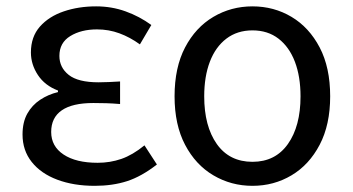

<svg xmlns="http://www.w3.org/2000/svg" viewBox="-20 -577 1120 610"><path d="M280.9 13.4Q214 13.4 162 -6.1Q110 -25.6 80.8 -62.4Q51.6 -99.1 51.6 -149.6Q51.6 -188.8 66.7 -215.9Q81.9 -243 107.6 -260Q133.3 -277 164.2 -284.4V-289.4Q122.5 -305.2 100.4 -338.7Q78.2 -372.2 78.2 -410.5Q78.2 -460.1 106.8 -492.5Q135.4 -524.8 182.5 -540.8Q229.5 -556.8 285.4 -556.8Q334.6 -556.8 378.9 -540.9Q423.3 -524.9 460.8 -497.6L424.5 -436Q392.8 -458.9 359.2 -471.2Q325.6 -483.6 288.1 -483.6Q237.9 -483.6 203.3 -462.4Q168.7 -441.2 168.7 -399.5Q168.7 -362.5 198.4 -339Q228 -315.5 293.3 -315.5Q309.5 -315.5 325.7 -316.3Q341.9 -317.2 361.5 -318.2V-246.5Q337.7 -248.5 317.4 -249.1Q297.1 -249.7 276.5 -249.7Q209.9 -249.7 176.3 -226.5Q142.6 -203.3 142.6 -157.8Q142.6 -112.1 182 -86Q221.4 -59.8 290.4 -59.8Q329.7 -59.8 365.5 -72.1Q401.3 -84.5 439 -115.2L478.5 -54.4Q429.6 -16.3 383.6 -1.4Q337.6 13.4 280.9 13.4Z M782.1 13.4Q714.4 13.4 657.9 -20Q601.4 -53.3 568 -117Q534.6 -180.6 534.6 -271Q534.6 -362.5 568 -426.3Q601.4 -490 657.9 -523.4Q714.4 -556.8 782.1 -556.8Q850.2 -556.8 906.2 -523.4Q962.2 -490 995.6 -426.3Q1029 -362.5 1029 -271Q1029 -180.6 995.6 -117Q962.2 -53.3 906.2 -20Q850.2 13.4 782.1 13.4ZM782.1 -62.9Q854.7 -62.9 894.7 -119.5Q934.8 -176.2 934.8 -271Q934.8 -333.8 916.9 -380.8Q899 -427.8 864.8 -454.2Q830.7 -480.5 782.1 -480.5Q733.8 -480.5 699.2 -454.2Q664.6 -427.8 646.7 -380.8Q628.8 -333.8 628.8 -271Q628.8 -176.2 668.8 -119.5Q708.9 -62.9 782.1 -62.9Z"/></svg>

Font: Noto Sans HK Thin
Style: Regular
Weight: 100
Designer: Ryoko NISHIZUKA 西塚涼子 (kana, bopomofo & ideographs); Paul D. Hunt (Latin, Greek & Cyrillic); Sandoll Communications 산돌커뮤니
Foundry: Adobe
Version: Version 2.004-H2;hotconv 1.0.118;makeotfexe 2.5.65603